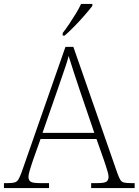

<svg xmlns="http://www.w3.org/2000/svg" viewBox="-23 -951 701 971"><path d="M-3 0V-25H18Q40 -25 51.5 -28.5Q63 -32 70 -43.5Q77 -55 86 -79L308 -714H348L571 -74Q579 -52 585.5 -41.5Q592 -31 603.5 -28Q615 -25 638 -25H658V0H438V-25H470Q505 -25 515.5 -32.5Q526 -40 526 -57Q526 -67 521 -84Q516 -101 510.5 -117.5Q505 -134 502 -143L465 -248H182L145 -144Q142 -135 136.5 -118.5Q131 -102 126 -84.5Q121 -67 121 -57Q121 -40 131.5 -32.5Q142 -25 178 -25H225V0ZM192 -279H454L380 -496Q366 -538 350 -586.5Q334 -635 324 -668Q320 -650 310.5 -621.5Q301 -593 290 -561.5Q279 -530 271 -506ZM294 -784Q309 -803 326.5 -829Q344 -855 360.5 -882Q377 -909 387 -931H444V-921Q431 -904 406 -875Q381 -846 353 -817.5Q325 -789 304 -771H294Z"/></svg>

Font: Noto Serif Tamil ExtraLight
Style: Regular
Weight: 200
Designer: Indian Type Foundry, Tom Grace, and the Monotype Design Team
Foundry: Monotype Imaging Inc.
Version: Version 2.004; ttfautohint (v1.8.4.7-5d5b)